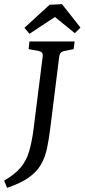

<svg xmlns="http://www.w3.org/2000/svg" viewBox="-53 -769 408 926"><path d="M307 -569 302 -532 257 -523Q244 -520 239 -513.5Q234 -507 232 -492L190 -155Q183 -97 173.5 -52.5Q164 -8 143.5 26.5Q123 61 84.5 88Q46 115 -19 137L-33 102Q19 72 46.5 39Q74 6 87 -37.5Q100 -81 108 -140L153 -497Q154 -510 149.5 -515Q145 -520 135 -523L85 -532L89 -569ZM65 -635 186 -746 246 -749 335 -636 308 -609 212 -687 89 -606Z"/></svg>

Font: Rasa
Style: Italic
Weight: 400
Italic angle: -7.10001°
Designer: Anna Giedrys (Yrsa+Rasa design), David Brezina (Yrsa art-direction, Rasa art-direction, design)
Foundry: Rosetta Type Foundry
Version: Version 2.004